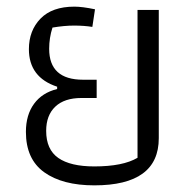

<svg xmlns="http://www.w3.org/2000/svg" viewBox="-20 -544 578 578"><path d="M58 -147Q58 -198 82.5 -231.5Q107 -265 152 -276V-283Q67 -311 67 -396Q67 -452 102 -488Q137 -524 204 -524Q228 -524 266 -516L258 -463Q233 -467 203 -467Q174 -467 138 -461Q128 -430 128 -397Q128 -304 230 -304H271V-249H225Q174 -249 146.5 -223Q119 -197 119 -150Q119 -94 155.5 -68.5Q192 -43 264 -43Q350 -43 394 -69V-514H458V-128Q458 14 264 14Q168 14 113 -25.5Q58 -65 58 -147Z"/></svg>

Font: Athiti
Style: Regular
Weight: 400
Designer: CadsonDemak Team
Foundry: CadsonDemak
Version: Version 1.032